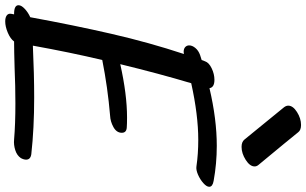

<svg xmlns="http://www.w3.org/2000/svg" viewBox="-253 -958 1174 736"><g transform="rotate(90 334.0 -590.0)"><path d="M682 -805Q682 -795 668 -782.5Q654 -770 635.5 -762Q617 -754 604 -756Q556 -763 502 -763Q407 -763 285 -736Q248 -612 212 -464Q328 -490 416 -490Q441 -490 454 -489Q475 -488 475 -470Q475 -450 453.5 -438Q432 -426 409 -425Q302 -416 196 -395Q167 -273 141 -129Q251 -134 340 -134Q458 -134 557 -123Q578 -120 578 -103Q578 -94 572 -83Q562 -68 541.5 -61.5Q521 -55 501 -57Q443 -62 362 -62Q295 -62 227 -59Q159 -57 125 -57Q115 -43 91.5 -33Q68 -23 48 -23Q33 -23 25 -29Q17 -35 19 -46Q19 -49 21 -57H19Q-14 -57 -14 -74Q-14 -85 0 -98Q14 -111 32 -119Q63 -288 96 -431.5Q129 -575 173 -708L165 -707Q153 -707 146.5 -713Q140 -719 140 -728Q140 -740 150 -752Q160 -764 177 -770L196 -776L201 -789Q206 -804 228 -814.5Q250 -825 272 -825Q301 -825 304 -806Q423 -834 525 -834Q593 -834 659 -822Q682 -818 682 -805ZM377 -1092Q371 -1100 371 -1108Q371 -1126 395.5 -1141.5Q420 -1157 445 -1157Q465 -1157 473 -1146Q503 -1110 517 -1092L598 -994Q604 -987 604 -979Q604 -961 579 -945Q554 -929 529 -929Q510 -929 501 -940Z"/></g></svg>

Font: Sedgwick Ave
Style: Regular
Weight: 400
Designer: Kevin Burke, Pedro Vergani
Foundry: Google, Inc.
Version: Version 1.000